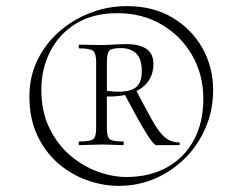

<svg xmlns="http://www.w3.org/2000/svg" viewBox="-20 -745 792 627"><path d="M368 -138Q316 -138 264 -156.5Q212 -175 169.5 -212Q127 -249 101.5 -303.5Q76 -358 76 -430Q76 -494 102 -548Q128 -602 173 -641.5Q218 -681 275 -703Q332 -725 394 -725Q481 -725 544 -687Q607 -649 641.5 -587Q676 -525 676 -451Q676 -385 651.5 -328Q627 -271 584.5 -228.5Q542 -186 486.5 -162Q431 -138 368 -138ZM239 -271Q237 -271 237 -277Q237 -283 239 -283Q275 -283 284.5 -290.5Q294 -298 294 -327V-543Q294 -570 284.5 -578.5Q275 -587 239 -587Q237 -587 237 -593Q237 -599 239 -599Q253 -599 273 -598.5Q293 -598 310 -598Q329 -598 352.5 -599.5Q376 -601 392 -601Q435 -601 458 -585.5Q481 -570 481 -536Q481 -502 462.5 -477.5Q444 -453 408.5 -440.5Q373 -428 320 -430V-450Q377 -440 410 -452Q443 -464 443 -512Q443 -553 424.5 -570.5Q406 -588 375 -588Q349 -588 339 -581.5Q329 -575 329 -540V-327Q329 -298 338.5 -290.5Q348 -283 382 -283Q384 -283 384 -277Q384 -271 382 -271Q368 -271 350 -272Q332 -273 310 -273Q293 -273 272 -272Q251 -271 239 -271ZM393 -167Q468 -167 524.5 -198Q581 -229 612.5 -286.5Q644 -344 644 -423Q644 -501 607.5 -564.5Q571 -628 507.5 -665Q444 -702 364 -702Q283 -702 227.5 -667.5Q172 -633 143.5 -576Q115 -519 115 -453Q115 -382 140.5 -328.5Q166 -275 207.5 -239Q249 -203 298 -185Q347 -167 393 -167ZM491 -271Q481 -271 454 -316Q427 -361 388 -435L425 -449Q457 -388 478 -350.5Q499 -313 518.5 -296.5Q538 -280 565 -280Q567 -280 567 -275.5Q567 -271 565 -271Q537 -271 518 -271Q499 -271 491 -271Z"/></svg>

Font: Cormorant Garamond Light Light
Style: Regular
Weight: 300
Version: Version 4.001